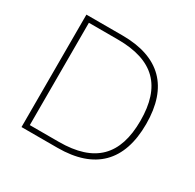

<svg xmlns="http://www.w3.org/2000/svg" viewBox="-147 -828 1004 988"><g transform="rotate(30 355.0 -334.0)"><path d="M644 -334C644 -555 530 -668 310 -668H96V0H310C530 0 644 -113 644 -334ZM610 -334C610 -130 513 -30 300 -30H128V-638H300C513 -638 610 -538 610 -334Z"/></g></svg>

Font: Gantari Thin
Style: Regular
Weight: 250
Designer: Anugrah Pasau
Foundry: Lafontype
Version: Version 1.000